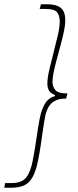

<svg xmlns="http://www.w3.org/2000/svg" viewBox="-84 -728 366 900"><path d="M-64 152 -60 130H-28Q19 130 39.5 103Q60 76 70 22Q79 -23 86 -73.5Q93 -124 102 -172Q111 -216 127 -242.5Q143 -269 174 -278V-282Q150 -292 144 -306.5Q138 -321 138 -336Q138 -362 147 -400.5Q156 -439 167 -481.5Q178 -524 187 -562.5Q196 -601 196 -626Q196 -656 183 -671Q170 -686 132 -686H102L108 -708H138Q181 -708 201.5 -690.5Q222 -673 222 -634Q222 -608 213 -568.5Q204 -529 192 -486.5Q180 -444 171 -405.5Q162 -367 162 -342Q162 -324 174.5 -307Q187 -290 232 -290L226 -266Q191 -266 171 -254Q151 -242 141.5 -223Q132 -204 128 -184Q122 -152 117 -116.5Q112 -81 106.5 -44.5Q101 -8 94 26Q84 76 68 103.5Q52 131 28 141.5Q4 152 -32 152Z"/></svg>

Font: Source Sans 3 ExtraLight
Style: Italic
Weight: 250
Italic angle: -11°
Designer: Paul D. Hunt
Foundry: Adobe
Version: Version 3.046;hotconv 1.0.118;makeotfexe 2.5.65603